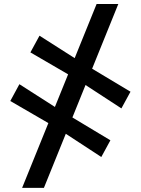

<svg xmlns="http://www.w3.org/2000/svg" viewBox="-20 -786 704 960"><path d="M90.5 153.5 463 -766H571.5L199.5 153.5ZM486.5 -1 287 -131.5 237.5 -161.5 31.5 -281 77 -365 267.5 -243 317.5 -213.5 532 -84.5ZM587 -244 387.5 -374 337.5 -404.5 132 -524 177.5 -607.5 368 -486 418 -456 632.5 -327.5Z"/></svg>

Font: Merriweather 24pt Black
Style: Regular
Weight: 900
Designer: Eben Sorkin
Foundry: Eben Sorkin
Version: Version 2.100